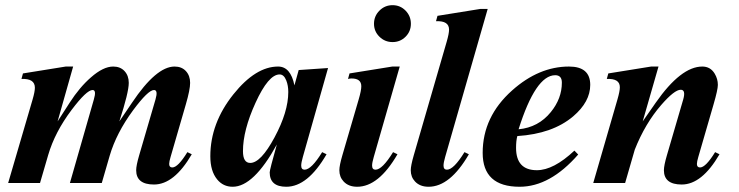

<svg xmlns="http://www.w3.org/2000/svg" viewBox="-20 -712 2874 747"><path d="M726.1 -111.8Q657.7 5.9 579.1 5.9Q509.8 5.9 509.8 -49.8Q509.8 -67.9 521.5 -107.9L585 -325.2Q595.7 -361.8 579.1 -361.8Q556.2 -361.8 497.6 -282.7Q432.6 -194.3 406.7 -106L376 0H252L345.2 -325.2Q356 -361.8 340.3 -361.8Q316.9 -361.8 258.8 -284.7Q193.4 -197.8 167.5 -108.9L135.7 0H11.7L106.9 -325.2Q115.7 -355.5 115.7 -370.6Q115.7 -407.2 63.5 -404.8L69.3 -426.3L235.8 -453.1H264.6L204.1 -239.7L251 -312.5Q290 -373 334 -411.1Q381.8 -453.1 420.4 -453.1Q448.2 -453.1 464.6 -435.3Q481 -417.5 481 -389.6Q481 -352.5 444.3 -239.7L493.7 -312.5Q587.9 -453.1 659.2 -453.1Q687 -453.1 703.4 -435.3Q719.7 -417.5 719.7 -389.6Q719.7 -363.3 703.1 -306.2L643.6 -101.1Q638.2 -83 638.2 -74.2Q638.2 -60.5 650.4 -60.5Q672.4 -60.5 709 -120.1Z M1256.3 -447.3 1158.2 -101.1Q1151.9 -79.1 1151.9 -67.9Q1151.9 -51.8 1165 -51.8Q1191.4 -51.8 1233.4 -120.1L1250.5 -111.8Q1177.2 14.6 1093.8 14.6Q1029.3 14.6 1029.3 -41.5Q1029.3 -51.3 1057.1 -149.9Q966.8 14.6 885.3 14.6Q848.1 14.6 824.7 -14.2Q798.3 -46.4 798.3 -104Q798.3 -232.9 888.2 -345.2Q974.6 -453.1 1062 -453.1Q1110.8 -453.1 1125.5 -379.9L1142.1 -439.5ZM1101.6 -354Q1101.6 -379.4 1093.8 -398.9Q1084.5 -422.4 1067.9 -422.4Q1024.4 -422.4 974.1 -312Q925.3 -205.1 925.3 -124Q925.3 -78.1 953.6 -78.1Q994.6 -78.1 1048.1 -177.5Q1101.6 -276.9 1101.6 -354Z M1578.6 -619.6Q1578.6 -589.8 1557.9 -569.1Q1537.1 -548.3 1507.3 -548.3Q1477.5 -548.3 1456.3 -569.1Q1435.1 -589.8 1435.1 -619.6Q1435.1 -649.4 1456.3 -670.7Q1477.5 -691.9 1507.3 -691.9Q1537.1 -691.9 1557.9 -670.7Q1578.6 -649.4 1578.6 -619.6ZM1535.2 -453.1 1434.1 -101.1Q1427.7 -79.1 1427.7 -67.9Q1427.7 -51.8 1440.9 -51.8Q1467.3 -51.8 1509.3 -120.1L1526.4 -111.8Q1453.1 14.6 1369.6 14.6Q1335.9 14.6 1316.9 -5.9Q1300.3 -23.4 1300.3 -49.8Q1300.3 -67.9 1312 -107.9L1375.5 -325.2Q1385.7 -359.9 1385.7 -376.5Q1385.7 -406.7 1347.7 -406.7Q1340.3 -406.7 1334 -404.8L1339.8 -426.3L1506.3 -453.1Z M1877.4 -677.2 1711.9 -101.1Q1705.6 -79.1 1705.6 -67.9Q1705.6 -51.8 1718.8 -51.8Q1745.1 -51.8 1787.1 -120.1L1804.2 -111.8Q1731 14.6 1647.5 14.6Q1613.8 14.6 1594.7 -5.9Q1578.1 -23.4 1578.1 -49.8Q1578.1 -67.4 1589.8 -107.9L1717.8 -549.3Q1727.1 -581.5 1727.1 -596.7Q1727.1 -631.8 1676.3 -629.4L1682.1 -650.4L1848.6 -677.2Z M2276.4 -381.8Q2276.4 -315.9 2210 -259.3Q2129.9 -191.4 1992.7 -182.6Q1987.8 -164.6 1987.8 -136.7Q1987.8 -49.8 2068.8 -49.8Q2133.8 -49.8 2214.8 -126L2229.5 -110.8Q2120.1 14.6 2001.5 14.6Q1857.9 14.6 1857.9 -117.2Q1857.9 -258.3 1972.7 -360.4Q2076.7 -453.1 2193.8 -453.1Q2276.4 -453.1 2276.4 -381.8ZM2166 -390.6Q2166 -419.4 2140.1 -419.4Q2064 -419.4 1997.6 -209Q2074.7 -216.3 2123 -275.9Q2166 -328.6 2166 -390.6Z M2779.3 -111.8Q2710.9 5.9 2632.3 5.9Q2563 5.9 2563 -49.8Q2563 -67.9 2574.7 -107.9L2638.2 -325.2Q2648.9 -362.8 2628.4 -362.8Q2604 -362.8 2552.2 -303.2Q2489.7 -231 2449.7 -129.9L2412.1 0H2288.1L2382.3 -325.2Q2391.6 -357.4 2391.6 -372.6Q2391.6 -407.2 2340.8 -404.8L2346.7 -426.3L2513.2 -453.1H2542L2480.5 -239.7L2531.2 -312.5Q2629.4 -453.1 2712.4 -453.1Q2744.1 -453.1 2760.7 -425.3Q2772.9 -404.8 2772.9 -381.8Q2772.9 -363.3 2756.3 -306.2L2696.8 -101.1Q2691.4 -83 2691.4 -74.2Q2691.4 -60.5 2703.6 -60.5Q2725.6 -60.5 2762.2 -120.1Z"/></svg>

Font: Dai Banna SIL Light
Style: BoldOblique
Weight: 700
Italic angle: -11°
Designer: Victor Gaultney
Foundry: SIL International
Version: Version 2.000